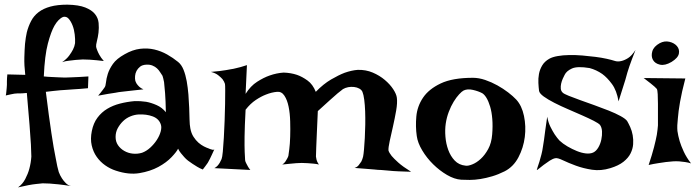

<svg xmlns="http://www.w3.org/2000/svg" viewBox="-20 -773 3020 828"><path d="M57.6 35.2Q77.1 21.5 88.9 -1Q100.6 -23.4 106.4 -44.9Q113.3 -70.3 115.2 -97.7Q115.2 -114.3 113.3 -150.4Q111.3 -180.7 107.4 -233.9Q103.5 -287.1 95.7 -372.1Q85 -371.1 77.1 -370.6Q69.3 -370.1 64.5 -370.1H53.7Q48.8 -370.1 42 -369.1Q36.1 -368.2 26.9 -366.2Q17.6 -364.3 4.9 -361.3Q6.8 -369.1 7.3 -377.4Q7.8 -385.7 8.8 -392.6Q9.8 -400.4 9.8 -407.2V-421.9Q9.8 -428.7 10.3 -436.5Q10.7 -444.3 11.7 -452.1L88.9 -450.2Q84 -492.2 85 -525.9Q85.9 -559.6 87.9 -584Q90.8 -612.3 95.7 -633.8Q102.5 -660.2 114.3 -682.6Q126 -705.1 146.5 -720.7Q167 -736.3 197.3 -744.6Q227.5 -752.9 270.5 -752.9Q319.3 -752 347.7 -740.7Q376 -729.5 389.6 -712.4Q403.3 -695.3 405.3 -673.8Q407.2 -652.3 404.8 -632.3Q402.3 -612.3 397.9 -595.7Q393.6 -579.1 394.5 -571.3Q395.5 -565.4 399.4 -555.7Q402.3 -547.9 408.7 -536.1Q415 -524.4 427.7 -509.8Q412.1 -511.7 396.5 -513.2Q380.9 -514.6 367.2 -515.6Q351.6 -516.6 336.9 -516.6Q322.3 -515.6 306.6 -514.6Q293 -512.7 277.3 -511.2Q261.7 -509.8 248 -504.9Q267.6 -518.6 278.3 -533.2Q289.1 -547.9 294.9 -559.6Q301.8 -573.2 303.7 -586.9Q304.7 -603.5 302.2 -624.5Q299.8 -645.5 293 -663.1Q286.1 -680.7 276.4 -691.9Q266.6 -703.1 252.9 -700.2Q232.4 -692.4 214.8 -662.1Q200.2 -636.7 186.5 -585.4Q172.9 -534.2 168.9 -443.4Q187.5 -441.4 203.6 -440.9Q219.7 -440.4 232.4 -439.5Q247.1 -438.5 259.8 -438.5Q272.5 -438.5 288.1 -439.5Q301.8 -440.4 320.3 -440.9Q338.9 -441.4 361.3 -443.4L359.4 -392.6Q341.8 -390.6 325.2 -389.6Q308.6 -388.7 295.9 -387.7Q281.2 -386.7 268.6 -385.7Q254.9 -384.8 240.2 -383.8Q227.5 -382.8 211.4 -380.9Q195.3 -378.9 177.7 -377Q191.4 -266.6 201.7 -198.7Q211.9 -130.9 219.7 -93.8Q227.5 -49.8 233.4 -31.2Q239.3 -15.6 247.1 -3.9Q253.9 6.8 263.7 16.6Q273.4 26.4 286.1 29.3Q254.9 24.4 232.4 22Q210 19.5 194.3 18.6Q176.8 17.6 164.1 17.6Q152.3 18.6 135.7 20.5Q107.4 23.4 57.6 35.2Z M430.7 -395.5Q435.5 -401.4 437 -417.5Q438.5 -433.6 444.8 -454.1Q451.2 -474.6 466.8 -497.1Q482.4 -519.5 517.6 -539.1Q551.8 -558.6 584 -562.5Q616.2 -566.4 645.5 -559.6Q674.8 -552.7 700.7 -538.1Q726.6 -523.4 748 -505.9Q762.7 -494.1 771.5 -472.2Q780.3 -450.2 785.2 -422.9Q790 -395.5 792.5 -365.7Q794.9 -335.9 795.9 -308.1Q796.9 -280.3 797.4 -257.3Q797.9 -234.4 800.8 -219.7Q804.7 -198.2 814.5 -183.1Q824.2 -168 835.9 -157.7Q847.7 -147.5 859.4 -141.6Q871.1 -135.7 879.9 -132.8Q885.7 -129.9 890.6 -128.9Q900.4 -125 904.3 -128.9Q898.4 -115.2 893.6 -105.5Q888.7 -95.7 885.7 -88.9Q881.8 -81.1 878.9 -76.2Q876 -70.3 872.1 -65.4Q869.1 -60.5 864.3 -54.7Q859.4 -48.8 854.5 -42Q841.8 -46.9 830.6 -53.7Q819.3 -60.5 810.5 -66.4Q799.8 -73.2 791 -80.1Q782.2 -86.9 774.4 -95.7Q767.6 -103.5 760.3 -112.3Q752.9 -121.1 748 -131.8Q742.2 -119.1 720.2 -95.7Q698.2 -72.3 663.1 -53.2Q627.9 -34.2 581.5 -26.4Q535.2 -18.6 479.5 -37.1Q455.1 -44.9 433.6 -60.1Q412.1 -75.2 397 -96.7Q381.8 -118.2 375.5 -146Q369.1 -173.8 376 -208Q382.8 -242.2 400.4 -265.6Q418 -289.1 442.4 -303.7Q466.8 -318.4 497.1 -326.2Q527.3 -334 559.6 -336.9Q585 -337.9 610.4 -334Q631.8 -330.1 655.3 -319.8Q678.7 -309.6 695.3 -289.1Q694.3 -340.8 691.9 -371.6Q689.5 -402.3 687.5 -418.9Q683.6 -438.5 680.7 -446.3Q675.8 -453.1 670.4 -461.9Q665 -470.7 657.2 -478Q649.4 -485.4 637.7 -490.2Q626 -495.1 610.4 -494.1Q593.8 -493.2 584 -485.4Q574.2 -477.5 568.8 -467.3Q563.5 -457 562.5 -445.3Q561.5 -433.6 563.5 -424.8Q565.4 -418.9 569.3 -412.1Q573.2 -406.2 580.1 -399.4Q586.9 -392.6 598.6 -387.7Q576.2 -384.8 558.6 -383.3Q541 -381.8 528.3 -379.9Q513.7 -377.9 502.9 -377Q492.2 -376 477.5 -373Q464.8 -371.1 446.3 -368.2Q427.7 -365.2 403.3 -360.4Q409.2 -367.2 414.1 -373.5Q418.9 -379.9 422.9 -384.8Q426.8 -390.6 430.7 -395.5ZM577.1 -279.3Q559.6 -278.3 542 -271Q524.4 -263.7 510.7 -250.5Q497.1 -237.3 487.8 -220.2Q478.5 -203.1 478.5 -182.6Q478.5 -162.1 488.8 -147Q499 -131.8 516.1 -122.1Q533.2 -112.3 553.2 -110.4Q573.2 -108.4 592.8 -114.3Q611.3 -121.1 627.9 -136.2Q644.5 -151.4 656.2 -169.4Q668 -187.5 672.9 -205.6Q677.7 -223.6 673.8 -235.4Q666 -260.7 638.7 -271Q611.3 -281.2 577.1 -279.3Z M889.6 -462.9Q912.1 -464.8 928.2 -466.8Q944.3 -468.8 955.1 -470.7Q967.8 -472.7 976.6 -474.6Q985.4 -475.6 996.1 -478.5Q1005.9 -480.5 1018.1 -483.9Q1030.3 -487.3 1044.9 -492.2L1039.1 -368.2Q1060.5 -402.3 1088.9 -420.4Q1117.2 -438.5 1142.6 -447.3Q1172.9 -458 1203.1 -460Q1234.4 -459 1260.7 -450.2Q1283.2 -442.4 1306.2 -425.8Q1329.1 -409.2 1341.8 -377Q1375 -411.1 1407.7 -430.2Q1440.4 -449.2 1465.8 -459Q1496.1 -469.7 1522.5 -471.7Q1557.6 -472.7 1587.4 -460Q1617.2 -447.3 1639.6 -428.2Q1662.1 -409.2 1675.8 -388.2Q1689.5 -367.2 1691.4 -351.6Q1694.3 -330.1 1688.5 -296.4Q1682.6 -262.7 1674.8 -228Q1667 -193.4 1660.6 -164.6Q1654.3 -135.7 1655.3 -124Q1658.2 -114.3 1668.9 -100.6Q1678.7 -88.9 1697.8 -71.8Q1716.8 -54.7 1752.9 -32.2Q1721.7 -33.2 1697.8 -34.2Q1673.8 -35.2 1657.2 -37.1Q1637.7 -39.1 1623 -40Q1611.3 -40 1594.7 -42Q1581.1 -43 1559.1 -44.9Q1537.1 -46.9 1508.8 -48.8Q1519.5 -51.8 1526.4 -60.1Q1533.2 -68.4 1538.1 -76.2Q1543 -85.9 1545.9 -97.7Q1547.9 -107.4 1549.8 -128.9Q1551.8 -150.4 1553.2 -177.7Q1554.7 -205.1 1555.2 -235.4Q1555.7 -265.6 1554.7 -293Q1553.7 -320.3 1550.8 -342.8Q1547.9 -365.2 1543 -377Q1539.1 -385.7 1529.3 -391.1Q1519.5 -396.5 1506.8 -397.9Q1494.1 -399.4 1481.4 -397Q1468.8 -394.5 1459 -388.7Q1450.2 -381.8 1435.5 -370.1Q1422.9 -359.4 1402.3 -340.8Q1381.8 -322.3 1350.6 -293.9Q1347.7 -232.4 1346.2 -194.8Q1344.7 -157.2 1343.8 -137.7Q1342.8 -114.3 1342.8 -105.5Q1341.8 -97.7 1343.8 -90.8Q1345.7 -76.2 1355.5 -63.5Q1343.8 -66.4 1330.6 -67.4Q1317.4 -68.4 1306.6 -69.3Q1293.9 -70.3 1281.2 -70.3Q1270.5 -70.3 1257.8 -69.3Q1247.1 -68.4 1231.4 -66.9Q1215.8 -65.4 1197.3 -63.5Q1205.1 -68.4 1210 -75.2Q1214.8 -82 1217.8 -87.9Q1221.7 -94.7 1223.6 -100.6Q1224.6 -106.4 1227.5 -129.4Q1230.5 -152.3 1231.4 -183.6Q1232.4 -214.8 1231.4 -249.5Q1230.5 -284.2 1224.6 -313Q1218.8 -341.8 1206.5 -360.4Q1194.3 -378.9 1174.8 -377Q1151.4 -375 1127 -365.2Q1106.4 -357.4 1083 -341.8Q1059.6 -326.2 1039.1 -299.8Q1035.2 -226.6 1034.7 -183.6Q1034.2 -140.6 1035.2 -118.2Q1036.1 -91.8 1037.1 -82Q1038.1 -75.2 1042 -68.4Q1044.9 -62.5 1049.3 -54.7Q1053.7 -46.9 1059.6 -40L904.3 -47.9Q912.1 -51.8 918 -58.1Q923.8 -64.5 927.7 -71.3Q931.6 -79.1 935.5 -86.9Q938.5 -93.8 940.9 -119.1Q943.4 -144.5 945.3 -179.2Q947.3 -213.9 948.7 -252.4Q950.2 -291 950.7 -324.7Q951.2 -358.4 951.2 -382.3Q951.2 -406.2 950.2 -411.1Q947.3 -420.9 939.5 -431.6Q932.6 -439.5 920.9 -448.7Q909.2 -458 889.6 -462.9Z M2019.5 -437.5Q2044.9 -437.5 2072.3 -428.2Q2099.6 -418.9 2125 -404.8Q2150.4 -390.6 2171.4 -374.5Q2192.4 -358.4 2206.1 -343.8Q2230.5 -317.4 2239.7 -272.9Q2249 -228.5 2243.2 -182.1Q2237.3 -135.7 2215.8 -94.7Q2194.3 -53.7 2156.2 -34.2Q2128.9 -20.5 2102.5 -12.7Q2076.2 -4.9 2051.8 -1Q2027.3 2.9 2005.9 2.9Q1984.4 2.9 1968.8 2Q1939.5 0 1907.7 -18.6Q1876 -37.1 1848.1 -64.5Q1820.3 -91.8 1800.8 -124.5Q1781.2 -157.2 1777.3 -186.5Q1771.5 -226.6 1775.4 -270.5Q1779.3 -314.5 1804.2 -351.6Q1829.1 -388.7 1880.4 -413.1Q1931.6 -437.5 2019.5 -437.5ZM1987.3 -58.6Q1998 -56.6 2016.6 -64Q2035.2 -71.3 2053.2 -87.9Q2071.3 -104.5 2085.4 -130.4Q2099.6 -156.2 2102.5 -193.4Q2105.5 -229.5 2103 -259.8Q2100.6 -290 2093.8 -313Q2086.9 -335.9 2078.1 -350.6Q2069.3 -365.2 2059.6 -371.1Q2043 -379.9 2019.5 -385.3Q1996.1 -390.6 1979.5 -382.8Q1971.7 -378.9 1960 -366.2Q1948.2 -353.5 1936.5 -334.5Q1924.8 -315.4 1915.5 -291Q1906.2 -266.6 1902.3 -240.2Q1898.4 -213.9 1900.9 -183.6Q1903.3 -153.3 1913.1 -126.5Q1922.9 -99.6 1940.9 -80.6Q1959 -61.5 1987.3 -58.6Z M2720.7 -557.6Q2711.9 -536.1 2705.6 -518.6Q2699.2 -501 2694.3 -487.3Q2689.5 -471.7 2685.5 -460Q2681.6 -446.3 2676.8 -428.7Q2671.9 -413.1 2664.6 -390.1Q2657.2 -367.2 2647.5 -335.9Q2639.6 -382.8 2619.1 -410.6Q2598.6 -438.5 2577.1 -454.1Q2551.8 -471.7 2522.5 -479.5Q2469.7 -488.3 2446.3 -477.5Q2422.9 -466.8 2415 -450.2Q2411.1 -443.4 2406.7 -433.1Q2402.3 -422.9 2399.9 -412.1Q2397.5 -401.4 2398.4 -390.6Q2399.4 -379.9 2407.2 -373Q2412.1 -368.2 2432.6 -359.9Q2453.1 -351.6 2481.9 -341.3Q2510.7 -331.1 2543.5 -319.3Q2576.2 -307.6 2605.5 -295.9Q2634.8 -284.2 2656.2 -272.5Q2677.7 -260.7 2684.6 -251Q2690.4 -241.2 2697.8 -225.1Q2705.1 -209 2708.5 -189.9Q2711.9 -170.9 2710.4 -150.9Q2709 -130.9 2699.2 -111.3Q2689.5 -91.8 2668.5 -75.2Q2647.5 -58.6 2612.3 -47.9Q2571.3 -35.2 2533.2 -41Q2495.1 -46.9 2463.4 -58.6Q2431.6 -70.3 2408.2 -81.5Q2384.8 -92.8 2375 -90.8Q2364.3 -88.9 2350.6 -80.1Q2336.9 -71.3 2324.7 -62Q2312.5 -52.7 2303.7 -45.4Q2294.9 -38.1 2294.9 -40Q2294.9 -42 2298.3 -51.8Q2301.8 -61.5 2306.2 -75.7Q2310.5 -89.8 2314.9 -106.9Q2319.3 -124 2321.3 -139.6Q2323.2 -152.3 2326.2 -170.9Q2328.1 -187.5 2331.5 -211.4Q2335 -235.4 2339.8 -269.5Q2344.7 -244.1 2354 -225.6Q2363.3 -207 2372.1 -193.4Q2382.8 -177.7 2392.6 -167Q2407.2 -153.3 2427.2 -141.6Q2447.3 -129.9 2467.8 -121.6Q2488.3 -113.3 2506.8 -111.3Q2525.4 -109.4 2538.1 -115.2Q2550.8 -121.1 2560.1 -136.7Q2569.3 -152.3 2573.2 -170.9Q2577.1 -189.5 2576.2 -206.5Q2575.2 -223.6 2567.4 -234.4Q2561.5 -241.2 2540.5 -252Q2519.5 -262.7 2490.7 -275.4Q2461.9 -288.1 2430.2 -301.8Q2398.4 -315.4 2370.6 -329.6Q2342.8 -343.8 2324.7 -356.9Q2306.6 -370.1 2304.7 -380.9Q2302.7 -396.5 2301.8 -415.5Q2300.8 -434.6 2304.2 -453.6Q2307.6 -472.7 2317.9 -490.2Q2328.1 -507.8 2348.6 -519.5Q2362.3 -527.3 2384.8 -531.2Q2407.2 -535.2 2434.6 -535.6Q2461.9 -536.1 2491.2 -533.7Q2520.5 -531.2 2547.4 -527.8Q2574.2 -524.4 2596.2 -519.5Q2618.2 -514.6 2629.9 -510.7Q2643.6 -505.9 2659.2 -509.8Q2672.9 -512.7 2688.5 -522.5Q2704.1 -532.2 2720.7 -557.6Z M2755.9 -436.5 2935.5 -434.6Q2919.9 -375 2912.6 -333Q2905.3 -291 2903.3 -262.7Q2899.4 -230.5 2901.4 -208Q2904.3 -187.5 2911.1 -164.1Q2917 -144.5 2928.7 -119.1Q2940.4 -93.8 2960 -68.4Q2948.2 -72.3 2934.6 -74.2Q2920.9 -76.2 2909.2 -77.1Q2895.5 -78.1 2881.8 -77.1Q2868.2 -76.2 2851.6 -74.2Q2837.9 -72.3 2818.4 -69.3Q2798.8 -66.4 2777.3 -61.5Q2792 -105.5 2800.3 -137.7Q2808.6 -169.9 2812.5 -191.4Q2816.4 -216.8 2817.4 -232.4Q2817.4 -252 2817.4 -276.9Q2817.4 -301.8 2817.4 -325.2Q2817.4 -348.6 2816.4 -366.7Q2815.4 -384.8 2812.5 -389.6L2802.7 -399.4Q2796.9 -404.3 2785.6 -413.6Q2774.4 -422.9 2755.9 -436.5ZM2825.2 -586.9Q2845.7 -597.7 2866.7 -592.8Q2887.7 -587.9 2899.4 -574.2Q2911.1 -560.5 2907.7 -542Q2904.3 -523.4 2876 -505.9Q2847.7 -489.3 2826.2 -494.1Q2804.7 -499 2795.9 -514.6Q2787.1 -530.3 2793 -551.3Q2798.8 -572.3 2825.2 -586.9Z"/></svg>

Font: Irish Growler
Style: Regular
Weight: 400
Designer: Squid
Foundry: Font Diner, Inc DBA Sideshow
Version: Version 1.000